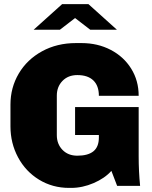

<svg xmlns="http://www.w3.org/2000/svg" viewBox="-20 -906 739 936"><path d="M656 -439H462Q462 -488 435 -514Q408 -540 357 -540Q312 -540 284.5 -511.5Q257 -483 257 -440V-247Q257 -204 284.5 -175.5Q312 -147 357 -147Q409 -147 435.5 -168.5Q462 -190 462 -236V-248H346V-384H656V-144Q656 -71 663 0H551L523 -73Q491 -37 436.5 -13.5Q382 10 327 10H317Q236 10 170.5 -30Q105 -70 68 -139Q31 -208 31 -290V-396Q31 -479 71.5 -547.5Q112 -616 185 -656Q258 -696 350 -696H378Q456 -696 519.5 -663Q583 -630 619.5 -571.5Q656 -513 656 -439ZM346 -818 272 -761H144L283 -886H411L550 -761H420Z"/></svg>

Font: Chivo Black
Style: Regular
Weight: 900
Designer: Hector Gatti
Foundry: Omnibus-Type
Version: Version 1.007